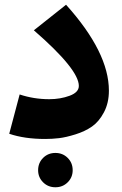

<svg xmlns="http://www.w3.org/2000/svg" viewBox="-20 -568 517 811"><path d="M171 19Q83 19 19 -3L63 -169Q123 -149 188 -149Q235 -149 274 -163.5Q313 -178 313 -205Q313 -275 123 -440L259 -548Q440 -347 440 -185Q440 -133 419 -93.5Q398 -54 368.5 -33.5Q339 -13 299 -0.5Q259 12 230 15.5Q201 19 171 19ZM141 151Q141 120 162 99Q183 78 214 78Q245 78 266 99Q287 120 287 151Q287 181 266 202Q245 223 214 223Q183 223 162 202Q141 181 141 151Z"/></svg>

Font: FiraGO ExtraBold
Style: Regular
Weight: 800
Designer: bBox Type
Foundry: bBox Type GmbH
Version: Version 1.001;PS 001.001;hotconv 1.0.88;makeotf.lib2.5.64775